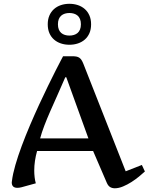

<svg xmlns="http://www.w3.org/2000/svg" viewBox="-20 -989 790 1021"><path d="M475.1 -186H177.2Q169.9 -160.2 166 -134Q162.1 -107.9 162.1 -82Q162.1 -64 164.1 -46.9Q166 -29.8 170.4 -14.2L94.2 6.8Q82.5 9.8 72.3 9.8Q42.5 9.8 42.5 -19Q42.5 -21.5 43 -22.9Q43.5 -24.4 43.5 -26.9Q47.9 -63.5 61.8 -111.6Q75.7 -159.7 95.7 -213.4Q115.7 -267.1 139.6 -323.2Q163.6 -379.4 188 -432.4Q212.4 -485.4 235.4 -532.2Q258.3 -579.1 276.1 -614.3Q293.9 -649.4 304.7 -669.7Q315.4 -689.9 315.4 -689.9H365.2Q377.4 -689.9 386.2 -688.2Q395 -686.5 401.6 -682.1Q408.2 -677.7 413.3 -669.9Q418.5 -662.1 423.3 -649.9L648.4 -78.1L734.4 -111.8L750.5 -77.1Q738.3 -65.9 719.7 -50.5Q701.2 -35.2 679.4 -21.2Q657.7 -7.3 634.5 2.4Q611.3 12.2 590.3 12.2Q576.7 12.2 565.9 5.9Q555.2 -0.5 548.3 -16.1ZM327.1 -578.1Q305.7 -528.3 285.4 -483.2Q265.1 -438 247.3 -397.5Q229.5 -356.9 215.6 -320.6Q201.7 -284.2 193.4 -252.9H450.2L332.5 -578.1ZM464.4 -859.9Q464.4 -833 455.6 -812.7Q446.8 -792.5 431.2 -778.8Q415.5 -765.1 394.5 -758.1Q373.5 -751 349.1 -751Q324.7 -751 303.7 -758.1Q282.7 -765.1 267.1 -778.8Q251.5 -792.5 242.7 -812.7Q233.9 -833 233.9 -859.9Q233.9 -886.2 242.7 -906.5Q251.5 -926.8 267.1 -940.7Q282.7 -954.6 303.7 -961.7Q324.7 -968.8 349.1 -968.8Q373.5 -968.8 394.5 -961.7Q415.5 -954.6 431.2 -940.7Q446.8 -926.8 455.6 -906.5Q464.4 -886.2 464.4 -859.9ZM410.2 -859.9Q410.2 -876 405.5 -887.5Q400.9 -898.9 392.6 -906Q384.3 -913.1 373 -916.5Q361.8 -919.9 349.1 -919.9Q336.4 -919.9 325.2 -916.5Q314 -913.1 305.7 -906Q297.4 -898.9 292.7 -887.5Q288.1 -876 288.1 -859.9Q288.1 -843.8 292.7 -832.3Q297.4 -820.8 305.7 -813.7Q314 -806.6 325.2 -803.2Q336.4 -799.8 349.1 -799.8Q361.8 -799.8 373 -803.2Q384.3 -806.6 392.6 -813.7Q400.9 -820.8 405.5 -832.3Q410.2 -843.8 410.2 -859.9Z"/></svg>

Font: Artifika
Style: Medium
Weight: 500
Designer: Yulya Zhdanova | Cyreal.org
Foundry: Yulya Zhdanova | Cyreal
Version: Version 1.000